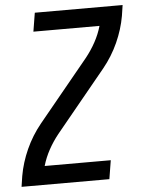

<svg xmlns="http://www.w3.org/2000/svg" viewBox="-53 -777 608 819"><g transform="rotate(-5 251.5 -367.5)"><path d="M6 0 13 -46Q23 -103 48 -158.5Q73 -214 112 -262L327 -524Q351 -554 369 -587Q387 -620 397 -655H114L127 -735H503L496 -689Q486 -632 461 -576.5Q436 -521 397 -473L182 -211Q158 -181 140 -148Q122 -115 112 -80H395L382 0Z"/></g></svg>

Font: Iosevka Term Curly Md Obl
Style: Regular
Weight: 500
Italic angle: -9°
Designer: Belleve Invis
Foundry: Belleve Invis
Version: Version 32.3.0